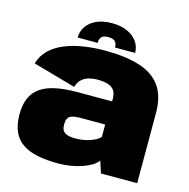

<svg xmlns="http://www.w3.org/2000/svg" viewBox="-109 -846 946 960"><g transform="rotate(15 364.0 -366.0)"><path d="M274.5 7Q309 7 341 1.5Q373 -4 399.8 -13.5Q426.5 -23 446 -35.2Q465.5 -47.5 475 -61.5L495 0H682.5V-363.5Q682.5 -450 645.5 -501.5Q608.5 -553 536 -576Q463.5 -599 356 -599Q300.5 -599 248 -591Q195.5 -583 151.5 -565.5Q107.5 -548 76.2 -518.5Q45 -489 32.5 -446L253 -383.5Q261 -409.5 277.2 -423.8Q293.5 -438 314.5 -443.5Q335.5 -449 357 -449Q388 -449 410 -442.5Q432 -436 443.8 -420.2Q455.5 -404.5 455.5 -376V-362.5H274Q210.5 -362.5 163.5 -352.5Q116.5 -342.5 85.8 -321Q55 -299.5 40 -265Q25 -230.5 25 -181Q25 -128 41 -91.8Q57 -55.5 89 -33.8Q121 -12 167.2 -2.5Q213.5 7 274.5 7ZM326 -136Q309 -136 295.5 -138.5Q282 -141 272.5 -146.8Q263 -152.5 258.2 -162.8Q253.5 -173 253.5 -189.5Q253.5 -206.5 258 -217Q262.5 -227.5 271.5 -232.8Q280.5 -238 294.8 -240Q309 -242 328 -242H452V-178Q441.5 -166 421.2 -156.2Q401 -146.5 376 -141.2Q351 -136 326 -136ZM355 -740.5Q308.5 -740.5 275.2 -725.5Q242 -710.5 224.2 -684.5Q206.5 -658.5 206.5 -626.5H310Q310 -641 314.5 -650.2Q319 -659.5 328.8 -664Q338.5 -668.5 355 -668.5Q369.5 -668.5 379.5 -664.2Q389.5 -660 394.8 -650.8Q400 -641.5 400 -626.5H504Q504 -658.5 485.8 -684.5Q467.5 -710.5 434 -725.5Q400.5 -740.5 355 -740.5Z"/></g></svg>

Font: Anybody Thin Black
Style: Regular
Weight: 900
Version: Version 1.113;gftools[0.9.25]